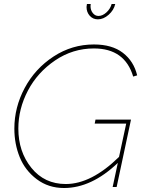

<svg xmlns="http://www.w3.org/2000/svg" viewBox="-20 -938 728 963"><path d="M471 -841Q446 -841 430 -859Q414 -877 414 -903Q414 -908 416 -918H435Q434 -914 434 -907Q434 -887 445.5 -872.5Q457 -858 474 -858Q494 -858 513.5 -875.5Q533 -893 540 -918H558Q551 -887 525 -864Q499 -841 471 -841ZM451 -695Q345 -695 256.5 -635Q168 -575 120 -483.5Q72 -392 72 -293Q72 -177 137.5 -96Q203 -15 310 -15Q438 -15 577 -151L613 -318H455L459 -338H637L565 0H545L571 -121Q439 5 301 5Q223 5 164.5 -39Q106 -83 79 -149.5Q52 -216 52 -293Q52 -400 104 -497Q156 -594 248.5 -654.5Q341 -715 451 -715Q542 -715 596.5 -673Q651 -631 668 -560L648 -554Q606 -695 451 -695Z"/></svg>

Font: Raleway-v4020 Thin
Style: Italic
Weight: 250
Italic angle: -12°
Designer: Matt McInerney, Pablo Impallari, Rodrigo Fuenzalida
Foundry: Matt McInerney, Pablo Impallari, Rodrigo Fuenzalida
Version: Version 4.020;PS 004.020;hotconv 1.0.88;makeotf.lib2.5.64775